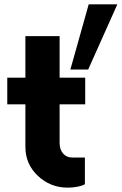

<svg xmlns="http://www.w3.org/2000/svg" viewBox="-20 -860 564 890"><path d="M391.1 -839.8H523.9L388.7 -537.6H306.2ZM256.3 -692.4V-500H375V-376.5H256.3V-197.3Q256.3 -167 272.5 -148.4Q288.6 -129.9 314 -129.9H373.5V-6.3Q363.8 0.5 341.3 5.1Q318.8 9.8 293.9 9.8Q213.4 9.8 155.5 -44.9Q97.7 -99.6 97.7 -178.7V-376.5H13.7V-500H97.7V-692.4Z"/></svg>

Font: Now Alt
Style: Bold
Weight: 700
Designer: Alfredo Marco Pradil
Foundry: Alfredo Marco Pradil
Version: Version 1.002;PS 001.002;hotconv 1.0.88;makeotf.lib2.5.64775